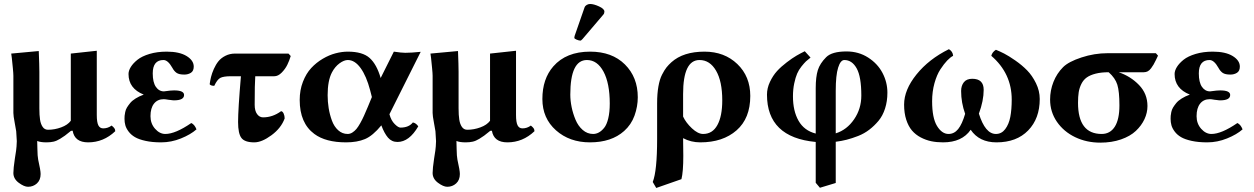

<svg xmlns="http://www.w3.org/2000/svg" viewBox="-20 -702 6272 960"><path d="M343.3 -48.3 335 -47.9 304.7 -23.9Q297.9 -18.6 280.3 -7.8Q262.7 2.9 247.3 6.3Q231.9 9.8 211.9 9.8Q182.6 9.8 166 2.9Q166.5 7.8 167 43.5Q167.5 79.1 170.9 96.2Q183.1 149.9 183.1 168Q183.1 198.2 164.6 215.1Q146 231.9 120.1 231.9Q100.6 231.9 73.7 211.9Q46.9 191.9 46.9 163.1Q46.9 140.1 54.2 91.8Q54.7 86.9 57.1 72.8Q59.6 58.6 60.5 51Q61.5 43.5 62.7 30Q64 16.6 64 3.9Q64 -3.9 62.5 -21.5L61 -45.9Q60.1 -54.2 53.5 -88.4Q46.9 -122.6 46.9 -137.2V-323.2Q46.9 -334.5 44.2 -362.1Q41.5 -389.6 39.1 -412.1L36.1 -434.1L173.8 -446.8Q176.8 -375 176.8 -342.8V-160.2Q176.8 -126 180.2 -103.8Q183.6 -81.5 193.4 -67.4Q203.1 -53.2 220.2 -53.2Q253.4 -53.2 285.9 -65.2Q318.4 -77.1 334 -98.1V-434.1L463.9 -448.2V-127Q463.9 -90.8 471.7 -75.4Q479.5 -60.1 496.1 -60.1Q519 -60.1 538.1 -74.2Q547.9 -66.4 552 -60.5Q556.2 -54.7 556.2 -45.9Q497.6 9.8 420.9 9.8Q353 9.8 343.3 -48.3Z M732.4 -121.1Q732.4 -84 755.4 -58.1Q778.3 -32.2 806.6 -32.2Q856.9 -32.2 936.5 -86.9Q953.1 -79.1 962.4 -55.2Q933.1 -29.3 884.8 -9.8Q836.4 9.8 785.6 9.8Q741.2 9.8 707.8 2.4Q674.3 -4.9 654.8 -16.4Q635.3 -27.8 623 -44.2Q610.8 -60.5 606.7 -75.7Q602.5 -90.8 602.5 -107.9Q602.5 -116.7 603 -122.8Q603.5 -128.9 606 -141.4Q608.4 -153.8 614.7 -164.3Q621.1 -174.8 630.9 -186.8Q640.6 -198.7 658.2 -209.7Q675.8 -220.7 698.7 -229Q622.6 -259.3 622.6 -332Q622.6 -348.6 634 -367.2Q645.5 -385.7 667.5 -403.3Q689.5 -420.9 727.8 -432.4Q766.1 -443.8 813.5 -443.8Q877 -443.8 912.8 -421.9Q948.7 -399.9 948.7 -369.1Q948.7 -347.2 934.6 -338.1Q920.4 -329.1 901.4 -329.1Q875.5 -329.1 863 -337.6Q850.6 -346.2 841.8 -362.8Q819.8 -401.9 797.4 -401.9Q743.7 -401.9 743.7 -335Q743.7 -290.5 759.3 -267.8Q774.9 -245.1 799.8 -245.1Q802.7 -246.1 807.6 -246.1Q834 -250 850.6 -250Q900.4 -250 900.4 -227.1Q900.4 -200.2 849.6 -200.2Q847.2 -200.2 842.8 -200.7L832 -202.1Q826.2 -202.6 822.8 -203.1Q805.7 -206.1 798.8 -206.1Q767.6 -206.1 750 -183.8Q732.4 -161.6 732.4 -121.1Z M1184.6 -320.8H1135.3Q1097.2 -320.8 1081.5 -312.5Q1065.9 -304.2 1051.3 -272.9Q1033.7 -272.9 1028.3 -280.8Q1030.8 -299.3 1035.2 -317.4Q1039.6 -335.4 1049.3 -357.4Q1059.1 -379.4 1072.3 -395.8Q1085.4 -412.1 1107.2 -423.1Q1128.9 -434.1 1155.3 -434.1H1422.4L1433.6 -421.9Q1426.8 -398.9 1416.5 -377.9Q1406.2 -356.9 1388.4 -338.9Q1370.6 -320.8 1351.6 -320.8H1256.3Q1253.4 -284.7 1253.4 -178.2Q1253.4 -147.9 1265.4 -131.6Q1277.3 -115.2 1295.4 -115.2Q1343.3 -115.2 1385.3 -146Q1393.1 -145.5 1398.2 -134.3Q1403.3 -123 1403.3 -109.9Q1385.7 -61.5 1337.4 -25.9Q1289.1 9.8 1251.5 9.8Q1204.1 9.8 1187.3 -12Q1170.4 -33.7 1170.4 -91.8Q1170.4 -154.8 1184.6 -320.8Z M1719.2 -443.8Q1793 -443.8 1828.4 -411.9Q1863.8 -379.9 1883.3 -312L1949.2 -443.8Q1987.8 -438 2006.3 -438Q2035.6 -438 2083.5 -442.9L1927.2 -130.9Q1935.5 -99.6 1953.4 -81.8Q1971.2 -64 1982.4 -64Q2023.9 -64 2044.4 -89.8Q2060.5 -86.4 2071.3 -70.3Q2025.9 7.8 1967.3 7.8Q1938.5 7.8 1919.9 -13.9Q1901.4 -35.6 1886.7 -75.2Q1843.8 -22.9 1804.7 -6.6Q1765.6 9.8 1710.4 9.8Q1608.4 9.8 1551.8 -32.2Q1478.5 -86.4 1478.5 -202.1Q1478.5 -251.5 1494.6 -293Q1510.7 -334.5 1536.1 -361.8Q1561.5 -389.2 1593.8 -408.2Q1626 -427.2 1658 -435.5Q1689.9 -443.8 1719.2 -443.8ZM1839.4 -216.8 1830.6 -251Q1812 -321.8 1783 -361.8Q1753.9 -401.9 1719.2 -401.9Q1700.2 -401.9 1677.5 -385.3Q1654.8 -368.7 1639.6 -339.8Q1618.2 -298.8 1618.2 -226.1Q1618.2 -193.4 1623.3 -161.6Q1628.4 -129.9 1639.4 -99.6Q1650.4 -69.3 1670.9 -50.8Q1691.4 -32.2 1718.3 -32.2Q1730.5 -32.2 1741.7 -39.3Q1752.9 -46.4 1762 -57.1Q1771 -67.9 1781.5 -86.7Q1792 -105.5 1799.8 -123L1819.3 -168Z M2439.5 -48.3 2431.2 -47.9 2400.9 -23.9Q2394 -18.6 2376.5 -7.8Q2358.9 2.9 2343.5 6.3Q2328.1 9.8 2308.1 9.8Q2278.8 9.8 2262.2 2.9Q2262.7 7.8 2263.2 43.5Q2263.7 79.1 2267.1 96.2Q2279.3 149.9 2279.3 168Q2279.3 198.2 2260.7 215.1Q2242.2 231.9 2216.3 231.9Q2196.8 231.9 2169.9 211.9Q2143.1 191.9 2143.1 163.1Q2143.1 140.1 2150.4 91.8Q2150.9 86.9 2153.3 72.8Q2155.8 58.6 2156.7 51Q2157.7 43.5 2158.9 30Q2160.2 16.6 2160.2 3.9Q2160.2 -3.9 2158.7 -21.5L2157.2 -45.9Q2156.2 -54.2 2149.7 -88.4Q2143.1 -122.6 2143.1 -137.2V-323.2Q2143.1 -334.5 2140.4 -362.1Q2137.7 -389.6 2135.3 -412.1L2132.3 -434.1L2270 -446.8Q2272.9 -375 2272.9 -342.8V-160.2Q2272.9 -126 2276.4 -103.8Q2279.8 -81.5 2289.6 -67.4Q2299.3 -53.2 2316.4 -53.2Q2349.6 -53.2 2382.1 -65.2Q2414.6 -77.1 2430.2 -98.1V-434.1L2560.1 -448.2V-127Q2560.1 -90.8 2567.9 -75.4Q2575.7 -60.1 2592.3 -60.1Q2615.2 -60.1 2634.3 -74.2Q2644 -66.4 2648.2 -60.5Q2652.3 -54.7 2652.3 -45.9Q2593.8 9.8 2517.1 9.8Q2449.2 9.8 2439.5 -48.3Z M2930.7 -682.1Q2948.7 -682.1 2975.3 -669.9Q3002 -657.7 3002 -644Q3002 -634.8 2996.6 -628.9L2892.6 -506.8Q2885.7 -499 2881.8 -499Q2875 -499 2863.3 -503.7Q2851.6 -508.3 2851.6 -513.2Q2851.6 -517.6 2853 -522L2902.8 -665Q2905.8 -672.9 2913.8 -677.5Q2921.9 -682.1 2930.7 -682.1ZM2914.6 -401.9Q2831.5 -401.9 2831.5 -229Q2831.5 -199.2 2838.1 -166.7Q2844.7 -134.3 2857.7 -103.3Q2870.6 -72.3 2893.6 -52.2Q2916.5 -32.2 2945.8 -32.2Q2960.4 -32.2 2974.1 -39.6Q2987.8 -46.9 3000.7 -62.7Q3013.7 -78.6 3021.2 -109.9Q3028.8 -141.1 3028.8 -184.1Q3028.8 -285.6 2997.6 -343.8Q2966.3 -401.9 2914.6 -401.9ZM2691.9 -207Q2691.9 -307.6 2746.6 -370.1Q2811 -443.8 2930.7 -443.8Q3040 -443.8 3104.5 -379.9Q3168.9 -315.9 3168.9 -215.8Q3168.9 -169.4 3152.6 -124Q3136.2 -78.6 3100.6 -46.9Q3037.1 9.8 2929.7 9.8Q2827.6 9.8 2759.8 -50.5Q2691.9 -110.8 2691.9 -207Z M3591.3 -200.2Q3591.3 -295.4 3560.3 -348.6Q3529.3 -401.9 3477.5 -401.9Q3395.5 -401.9 3395.5 -231.9V-119.1Q3409.7 -88.4 3439.7 -60.3Q3469.7 -32.2 3495.6 -32.2Q3542.5 -32.2 3566.9 -76.7Q3591.3 -121.1 3591.3 -200.2ZM3387.2 193.8 3261.2 237.8 3243.7 208Q3265.6 152.8 3265.6 -6.8V-186Q3265.6 -233.4 3272 -269.5Q3278.3 -305.7 3290.3 -328.9Q3302.2 -352.1 3312.5 -365Q3322.8 -377.9 3337.4 -391.1Q3396.5 -443.8 3502.4 -443.8Q3602.1 -443.8 3666.7 -381.8Q3731.4 -319.8 3731.4 -222.2Q3731.4 -110.4 3662.8 -50.3Q3594.2 9.8 3481.4 9.8Q3434.6 9.8 3395.5 -11.2Q3395.5 2.4 3396 32.5Q3396.5 62.5 3396.5 77.1Q3396.5 157.2 3387.2 193.8Z M4286.6 -224.1Q4286.6 -318.4 4263.4 -360.1Q4240.2 -401.9 4201.7 -401.9Q4182.6 -401.9 4170.7 -364Q4158.7 -326.2 4158.7 -248V-35.2Q4214.4 -52.7 4250.5 -105.5Q4286.6 -158.2 4286.6 -224.1ZM4079.6 236.8 4058.6 211.9V7.8Q3814.9 -15.1 3814.9 -229Q3814.9 -261.2 3829.8 -292.7Q3844.7 -324.2 3865.2 -346.7Q3885.7 -369.1 3914.1 -390.6Q3942.4 -412.1 3962.6 -423.8Q3982.9 -435.5 4003.9 -445.8L4032.7 -414.1Q4018.6 -403.3 4010 -395.3Q4001.5 -387.2 3987.5 -369.9Q3973.6 -352.5 3965.6 -333.7Q3957.5 -314.9 3951.2 -285.2Q3944.8 -255.4 3944.8 -220.2Q3944.8 -147 3972.9 -97.9Q4001 -48.8 4058.6 -34.2V-261.2Q4058.6 -317.4 4069.1 -351.1Q4079.6 -384.8 4110.8 -416Q4139.6 -444.8 4212.9 -444.8Q4272.9 -444.8 4320.6 -414.3Q4368.2 -383.8 4392.6 -337.2Q4417 -290.5 4417 -238.8Q4417 -195.8 4405.3 -159.4Q4393.6 -123 4372.6 -97.9Q4351.6 -72.8 4326.4 -53.5Q4301.3 -34.2 4270.8 -22.2Q4240.2 -10.3 4213.4 -3.4Q4186.5 3.4 4158.7 6.8V212.9Z M5178.7 -207Q5178.7 -109.4 5120.8 -49.8Q5063 9.8 4962.4 9.8Q4876 9.8 4833.5 -53.2Q4790 9.8 4695.3 9.8Q4663.6 9.8 4636.5 4.2Q4609.4 -1.5 4583.7 -14.9Q4558.1 -28.3 4540 -49.3Q4522 -70.3 4511.2 -103.5Q4500.5 -136.7 4500.5 -179.2Q4500.5 -252.9 4562.5 -329.8Q4624.5 -406.7 4724.6 -456.1Q4744.1 -444.8 4745.6 -422.9Q4731.9 -416 4715.8 -399.2Q4699.7 -382.3 4681.9 -355.2Q4664.1 -328.1 4652.3 -285.9Q4640.6 -243.7 4640.6 -195.8Q4640.6 -112.3 4665 -72.3Q4689.5 -32.2 4722.7 -32.2Q4751 -32.2 4770.8 -56.6Q4790.5 -81.1 4805.7 -132.8Q4785.6 -189 4785.6 -247.1Q4785.6 -273.4 4799.3 -290.8Q4813 -308.1 4841.3 -308.1Q4898.4 -308.1 4898.4 -252.9Q4898.4 -198.7 4874.5 -133.8Q4906.2 -32.2 4959.5 -32.2Q4987.8 -32.2 5006.1 -56.4Q5024.4 -80.6 5031.5 -117.4Q5038.6 -154.3 5038.6 -204.1Q5038.6 -335 4936.5 -422.9Q4940.9 -441.4 4959.5 -453.1Q4979 -445.3 5001 -434.1Q5022.9 -422.9 5056.4 -399.7Q5089.8 -376.5 5115.5 -350.3Q5141.1 -324.2 5159.9 -285.9Q5178.7 -247.6 5178.7 -207Z M5699.2 -340.8H5573.2Q5632.8 -320.8 5675 -277.1Q5717.3 -233.4 5717.3 -171.9Q5717.3 -138.2 5702.4 -106.2Q5687.5 -74.2 5659.4 -47.6Q5631.3 -21 5585 -4.9Q5538.6 11.2 5481.4 11.2Q5413.1 11.2 5356 -16.1Q5298.8 -43.5 5264.6 -93Q5230.5 -142.6 5230.5 -204.1Q5230.5 -250 5247.3 -292.5Q5264.2 -335 5295.4 -366.2Q5322.8 -393.6 5387.5 -414.8Q5452.1 -436 5518.1 -436H5759.3L5770 -423.8L5759.8 -402.3Q5752.4 -387.2 5747.8 -379.2Q5743.2 -371.1 5735.4 -360.6Q5727.5 -350.1 5718.8 -345.5Q5710 -340.8 5699.2 -340.8ZM5488.3 -32.2Q5530.8 -32.2 5554 -68.6Q5577.1 -105 5577.1 -174.8Q5577.1 -244.6 5566.7 -278.3Q5556.2 -312 5523.4 -340.8Q5485.4 -340.8 5458 -333.7Q5430.7 -326.7 5413.8 -314.7Q5397 -302.7 5387 -282.7Q5377 -262.7 5373.5 -240.7Q5370.1 -218.8 5370.1 -188Q5370.1 -32.2 5488.3 -32.2Z M5962.9 -121.1Q5962.9 -84 5985.8 -58.1Q6008.8 -32.2 6037.1 -32.2Q6087.4 -32.2 6167 -86.9Q6183.6 -79.1 6192.9 -55.2Q6163.6 -29.3 6115.2 -9.8Q6066.9 9.8 6016.1 9.8Q5971.7 9.8 5938.2 2.4Q5904.8 -4.9 5885.3 -16.4Q5865.7 -27.8 5853.5 -44.2Q5841.3 -60.5 5837.2 -75.7Q5833 -90.8 5833 -107.9Q5833 -116.7 5833.5 -122.8Q5834 -128.9 5836.4 -141.4Q5838.9 -153.8 5845.2 -164.3Q5851.6 -174.8 5861.3 -186.8Q5871.1 -198.7 5888.7 -209.7Q5906.2 -220.7 5929.2 -229Q5853 -259.3 5853 -332Q5853 -348.6 5864.5 -367.2Q5876 -385.7 5897.9 -403.3Q5919.9 -420.9 5958.3 -432.4Q5996.6 -443.8 6043.9 -443.8Q6107.4 -443.8 6143.3 -421.9Q6179.2 -399.9 6179.2 -369.1Q6179.2 -347.2 6165 -338.1Q6150.9 -329.1 6131.8 -329.1Q6106 -329.1 6093.5 -337.6Q6081.1 -346.2 6072.3 -362.8Q6050.3 -401.9 6027.8 -401.9Q5974.1 -401.9 5974.1 -335Q5974.1 -290.5 5989.7 -267.8Q6005.4 -245.1 6030.3 -245.1Q6033.2 -246.1 6038.1 -246.1Q6064.5 -250 6081.1 -250Q6130.9 -250 6130.9 -227.1Q6130.9 -200.2 6080.1 -200.2Q6077.6 -200.2 6073.2 -200.7L6062.5 -202.1Q6056.6 -202.6 6053.2 -203.1Q6036.1 -206.1 6029.3 -206.1Q5998 -206.1 5980.5 -183.8Q5962.9 -161.6 5962.9 -121.1Z"/></svg>

Font: Linux Libertine G
Style: Bold
Weight: 700
Designer: Philipp H. Poll
Foundry: Philipp H. Poll
Version: Version 5.0.3